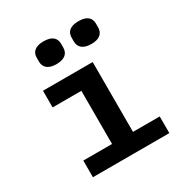

<svg xmlns="http://www.w3.org/2000/svg" viewBox="-171 -864 942 992"><g transform="rotate(-30 300.0 -368.0)"><path d="M98 0H554V-99.4H394.5V-516H98V-416.5H269.5V-99.4H98ZM155.2 -657.3C155.2 -625.4 174.7 -599.8 227.6 -599.8C281.2 -599.8 300.4 -625.4 300.4 -657.3V-679.3C300.4 -711.3 281.2 -735.8 227.6 -735.8C174.7 -735.8 155.2 -711.3 155.2 -679.3ZM363.3 -657.3C363.3 -625.4 382.8 -599.8 436.4 -599.8C489.3 -599.8 508.5 -625.4 508.5 -657.3V-679.3C508.5 -711.3 489.3 -735.8 436.4 -735.8C382.8 -735.8 363.3 -711.3 363.3 -679.3Z"/></g></svg>

Font: Margiela Mono SemiBold
Style: Regular
Weight: 600
Designer: Mike Abbink, Paul van der Laan, Pieter van Rosmalen
Foundry: Bold Monday
Version: Version 2.003 2021